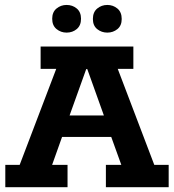

<svg xmlns="http://www.w3.org/2000/svg" viewBox="-20 -776 721 796"><path d="M2 0V-92.6H61.6L213.1 -490.4H148.4V-583H532.9V-490.4H468.2L619.6 -92.6H679.3V0H419V-92.6H482.9L428.1 -244.5L470 -208.3H212L250.2 -244.5L196.1 -92.6H260V0ZM256.5 -264 235.1 -297.2H442.4L422.6 -264L341.8 -489.7H337.5ZM256.1 -640.8Q232.3 -640.8 214.3 -655.6Q196.4 -670.4 196.4 -698.1Q196.4 -725.9 214.3 -740.7Q232.3 -755.5 256.1 -755.5Q280.7 -755.5 298.3 -740.7Q315.9 -725.9 315.9 -698.1Q315.9 -670.4 298.3 -655.6Q280.7 -640.8 256.1 -640.8ZM424.9 -640.8Q401 -640.8 383.1 -655.2Q365.1 -669.6 365.1 -697.3Q365.1 -725.8 383.1 -740.7Q401 -755.5 424.9 -755.5Q448.7 -755.5 466.7 -740.7Q484.6 -725.8 484.6 -697.3Q484.6 -669.6 466.7 -655.2Q448.7 -640.8 424.9 -640.8Z"/></svg>

Font: Rokkitt SemiBold
Style: Regular
Weight: 600
Designer: Vernon Adams
Foundry: Vernon Adams
Version: Version 3.103